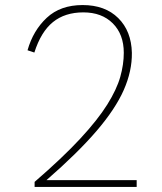

<svg xmlns="http://www.w3.org/2000/svg" viewBox="-20 -740 640 760"><path d="M117 0V-20Q228 -116 297.5 -191Q367 -266 404.5 -326Q442 -386 456 -435.5Q470 -485 470 -531Q470 -604 426.5 -647.5Q383 -691 310 -691Q237 -691 189.5 -652.5Q142 -614 116 -532L89 -541Q111 -619 165 -669.5Q219 -720 307 -720Q396 -720 448 -668.5Q500 -617 502 -531Q503 -459 470 -384Q437 -309 362.5 -222Q288 -135 164 -27H521V0Z"/></svg>

Font: Livvic Thin
Style: Regular
Weight: 250
Designer: Jacques Le Bailly, Baron von Fonthausen
Version: Version 1.001; ttfautohint (v1.8.2)